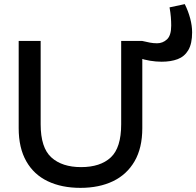

<svg xmlns="http://www.w3.org/2000/svg" viewBox="-20 -898 949 928"><path d="M761.3 -599.7Q734 -599.7 705.4 -604.4Q676.7 -609 651.3 -618.3L667.8 -700Q687.7 -695.2 704.9 -692Q722 -688.8 739 -688.8Q766.6 -688.8 787.1 -707.7Q807.5 -726.7 807.5 -774.4Q807.5 -793.3 805.8 -815.3Q804 -837.2 799.5 -862.4L873 -878.1Q889.8 -844.7 899.2 -809.1Q908.6 -773.5 908.6 -741.8Q908.6 -686.8 890.1 -655.6Q871.6 -624.5 838.7 -612.1Q805.8 -599.7 761.3 -599.7ZM368.9 10Q277.9 10 210.8 -22.1Q143.6 -54.1 107 -118.6Q70.3 -183 70.3 -278.4V-700H176.5V-297.4Q176.5 -184 228.2 -137.2Q279.9 -90.3 371.8 -90.3Q465.1 -90.3 515.4 -137.2Q565.7 -184 565.7 -297.4V-700H667.8V-278.4Q667.8 -183 630.5 -118.7Q593.2 -54.4 526.2 -22.2Q459.2 10 368.9 10Z"/></svg>

Font: REM Medium
Style: Regular
Weight: 500
Designer: Octavio Pardo
Foundry: Ashler Design
Version: Version 1.005;gftools[0.9.28]